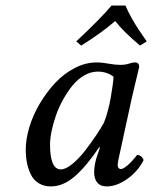

<svg xmlns="http://www.w3.org/2000/svg" viewBox="-20 -665 551 695"><path d="M356 -220.2Q372.1 -261.7 380.9 -311.8Q389.6 -361.8 391.1 -387.2Q366.7 -405.8 334 -405.8Q309.1 -405.8 285.2 -392.1Q261.2 -378.4 242.9 -356Q224.6 -333.5 208.7 -305.2Q192.9 -276.9 182.6 -247.3Q172.4 -217.8 166.7 -190.4Q161.1 -163.1 161.1 -142.1Q161.1 -51.8 200.2 -51.8Q217.8 -51.8 241.7 -71.3Q265.6 -90.8 288.1 -119.9Q310.5 -148.9 327.6 -174.6Q344.7 -200.2 356 -220.2ZM469.2 -439Q483.9 -439 483.9 -422.9Q481.4 -413.1 458 -314L416 -121.1Q405.8 -76.7 405.8 -69.8Q405.8 -53.2 418 -53.2Q425.8 -53.2 441.4 -66.2Q457 -79.1 476.1 -104Q492.2 -104 500 -85.9Q480 -45.4 441.4 -17.8Q402.8 9.8 366.2 9.8Q343.8 9.8 332.3 -3.9Q320.8 -17.6 320.8 -41Q320.8 -72.8 335 -110.8L341.8 -130.9L339.8 -132.8Q291 -61 249.5 -25.6Q208 9.8 164.1 9.8Q138.7 9.8 120.1 -1.7Q101.6 -13.2 91.8 -33.2Q82 -53.2 77.6 -75.4Q73.2 -97.7 73.2 -124Q73.2 -161.6 86.4 -205.3Q99.6 -249 124 -290Q148.4 -331.1 179.4 -364.5Q210.4 -397.9 250 -418.5Q289.6 -439 329.1 -439Q350.6 -439 376 -434.1Q398.9 -430.2 416 -430.2Q435.5 -430.2 451.2 -436Q461.4 -439 469.2 -439ZM383.8 -645H434.1Q443.4 -622.6 457.8 -597.4Q472.2 -572.3 482.2 -557.4Q492.2 -542.5 511.2 -515.1L486.8 -500Q425.8 -551.3 397 -588.9Q347.7 -545.9 273.9 -500L255.9 -515.1Q343.8 -597.2 383.8 -645Z"/></svg>

Font: Common Serif News
Style: Italic
Weight: 450
Italic angle: -12°
Designer: Philipp H. Poll, Khaled Hosny
Foundry: Stefan Peev, Context Ltd.
Version: Version 1.026